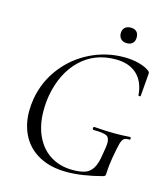

<svg xmlns="http://www.w3.org/2000/svg" viewBox="-118 -884 867 989"><g transform="rotate(15 315.5 -390.0)"><path d="M62 -241Q62 -274 68 -310Q85 -404 142.5 -478.5Q200 -553 284.5 -594.5Q369 -636 464 -636Q506 -636 542.5 -626.5Q579 -617 601 -600Q606 -595 606.5 -591.5Q607 -588 606.5 -583.5Q606 -579 606 -577L597 -466Q596 -462 590.5 -462Q585 -462 585 -466Q579 -538 537.5 -576Q496 -614 424 -614Q313 -614 238 -542Q163 -470 140 -346Q133 -305 133 -263Q133 -186 160.5 -127.5Q188 -69 238.5 -37.5Q289 -6 356 -6Q399 -6 424 -15.5Q449 -25 464 -50.5Q479 -76 486 -126Q494 -168 494 -188Q494 -216 476.5 -224.5Q459 -233 407 -233Q405 -233 403.5 -235.5Q402 -238 402 -241Q402 -244 403.5 -246.5Q405 -249 407 -249Q472 -244 514 -244Q555 -244 600 -247Q603 -247 603.5 -240Q604 -233 600 -233Q579 -234 569.5 -226.5Q560 -219 554 -196Q548 -173 538 -116Q531 -72 530.5 -54Q530 -36 529 -28Q528 -22 526 -20.5Q524 -19 517 -16Q410 12 330 12Q245 12 184.5 -20Q124 -52 93 -109.5Q62 -167 62 -241ZM414 -751Q414 -770 425.5 -781Q437 -792 457 -792Q477 -792 488 -781.5Q499 -771 499 -751Q499 -731 488 -720Q477 -709 457 -709Q437 -709 425.5 -720.5Q414 -732 414 -751Z"/></g></svg>

Font: Cormorant Garamond
Style: Italic
Weight: 400
Italic angle: -10°
Designer: Christian Thalmann (Catharsis Fonts)
Foundry: Catharsis Fonts
Version: Version 4.000